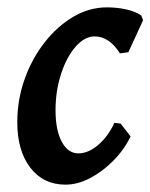

<svg xmlns="http://www.w3.org/2000/svg" viewBox="-20 -490 409 522"><path d="M237 -391Q210 -391 185.5 -363Q161 -335 146 -289Q131 -243 131 -190Q131 -136 148 -104.5Q165 -73 193 -73Q220 -73 247 -96Q274 -119 291 -156L308 -154L335 -119Q317 -82 287.5 -52.5Q258 -23 224.5 -5.5Q191 12 158 12Q98 12 62.5 -34Q27 -80 27 -158Q27 -219 47 -275Q67 -331 101.5 -375Q136 -419 179.5 -444.5Q223 -470 271 -470Q298 -470 323 -464.5Q348 -459 364 -448L369 -435L329 -348L306 -345Q277 -391 237 -391Z"/></svg>

Font: Alegreya SemiBold
Style: Italic
Weight: 600
Italic angle: -7°
Designer: Juan Pablo del Peral
Foundry: Huerta Tipografica
Version: Version 2.009